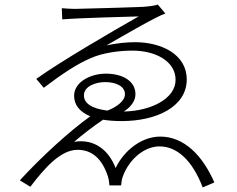

<svg xmlns="http://www.w3.org/2000/svg" viewBox="-20 -781 1040 842"><path d="M251 -745 253 -696C320 -702 550 -708 588 -709C468 -641 245 -511 139 -435L172 -396C256 -460 321 -502 378 -526C431 -550 505 -559 561 -559C661 -559 750 -513 750 -431C750 -347 640 -294 523 -292C554 -312 574 -338 574 -368C574 -424 520 -458 444 -458C378 -458 305 -422 305 -361C305 -322 328 -291 376 -271C286 -207 158 -90 67 10L113 38C175 -43 245 -124 320 -124C384 -124 428 -84 453 -8C457 4 459 21 460 32H511C512 22 514 4 519 -8C547 -84 614 -139 679 -139C756 -139 823 -79 869 41L920 19C869 -98 788 -182 683 -182C600 -182 523 -120 487 -44C458 -120 396 -174 305 -159C335 -185 390 -228 432 -256C456 -252 483 -250 514 -250C665 -250 799 -312 799 -433C799 -541 690 -596 572 -596C533 -596 489 -591 447 -582C527 -628 659 -705 705 -722L672 -761C663 -757 636 -753 608 -751C561 -749 330 -742 307 -742C288 -742 267 -744 251 -745ZM451 -296C377 -305 348 -331 348 -363C348 -403 400 -421 441 -421C488 -421 528 -403 528 -368C528 -339 493 -312 451 -296Z"/></svg>

Font: GenYoGothic2 TW L
Style: Regular
Weight: 300
Version: Version 2.100;PS 2.1;hotconv 16.6.51;makeotf.lib2.5.65220 DE